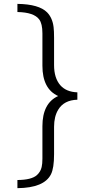

<svg xmlns="http://www.w3.org/2000/svg" viewBox="-20 -875 540 990"><path d="M69.8 53.2Q142.6 52.7 170.4 27.8Q189.5 10.3 194.8 -13.7Q198.7 -30.3 198.7 -57.1V-224.1Q198.7 -342.8 279.8 -379.9Q198.7 -416.5 198.7 -536.1V-703.1Q198.7 -752.9 182.1 -774.9Q154.8 -811.5 69.8 -813V-855Q181.2 -853.5 223.1 -811Q250.5 -782.7 256.3 -735.4Q258.8 -714.8 258.8 -680.2V-539.1Q258.8 -472.7 291 -435.5Q321.3 -400.9 378.9 -398.9V-360.8Q310.1 -358.9 280.3 -309.6Q258.8 -274.4 258.8 -221.2V-80.1Q258.8 -7.8 242.7 23.9Q207.5 93.8 69.8 95.2Z"/></svg>

Font: BIZ UDMincho
Style: Regular
Weight: 400
Monospace: yes
Designer: TypeBank Co., Ltd.
Foundry: Morisawa Inc.
Version: Version 1.06